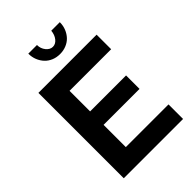

<svg xmlns="http://www.w3.org/2000/svg" viewBox="-264 -1022 1129 1129"><g transform="rotate(-45 300.5 -457.5)"><path d="M567 -121V0H74V-710H558V-589H212V-418H511V-306H212V-121ZM326 -841Q349 -841 366 -862Q383 -883 386 -915H457Q457 -886 447 -861.5Q437 -837 420 -819Q403 -801 378.5 -791Q354 -781 326 -781Q297 -781 273 -791Q249 -801 232 -819Q215 -837 205 -861.5Q195 -886 195 -915H267Q267 -885 285 -863Q303 -841 326 -841Z"/></g></svg>

Font: IngvarSans
Style: Bold
Weight: 700
Version: Version 3.000